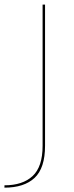

<svg xmlns="http://www.w3.org/2000/svg" viewBox="-98 -612 332 861"><path d="M-78 229.5Q10 229.5 57 185.8Q104 142 104 41.5V-591.5H93V42Q93 136 48.2 177.5Q3.5 219 -78 219Z"/></svg>

Font: Anybody SemiExpanded Thin
Style: Regular
Weight: 250
Width: 6
Version: Version 1.113;gftools[0.9.25]